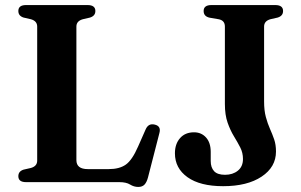

<svg xmlns="http://www.w3.org/2000/svg" viewBox="-20 -720 1189 759"><path d="M335.5 -650.5 307.5 -644Q282 -637 282 -615V-87Q282 -51.5 327 -51.5H410Q452 -51.5 477.2 -69.2Q502.5 -87 526 -141L556 -209Q567 -233.5 591.5 -227.5Q618 -221.5 610 -193.5L565 -18.5Q560 0.5 551.2 9.8Q542.5 19 526.5 19Q509.5 19 494.2 9.5Q479 0 451.5 0H83Q52.5 0 52.5 -23.5Q52.5 -43 73.5 -49.5L102 -56Q127 -63 127 -85V-615Q127 -637 102 -644L73.5 -650.5Q52.5 -657 52.5 -676.5Q52.5 -700 83 -700H326Q357 -700 357 -676.5Q357 -657 335.5 -650.5ZM1071 -121Q1071 -59.5 1014.2 -21.8Q957.5 16 862 16Q771 16 721.2 -19.5Q671.5 -55 671.5 -114Q671.5 -151 691.8 -174Q712 -197 747 -197Q776 -197 794.5 -176.5Q813 -156 813 -119.5V-83.5Q813 -58 826.2 -43.5Q839.5 -29 869.5 -29Q900 -29 920.2 -45.2Q940.5 -61.5 940.5 -91.5Q940.5 -116 929.8 -137Q919 -158 904.8 -181.2Q890.5 -204.5 879.8 -235Q869 -265.5 869 -309V-615Q869 -639.5 844 -644L809 -650Q785 -655 785 -676.5Q785 -700 816 -700H1068Q1099 -700 1099 -676.5Q1099 -657 1077.5 -650.5L1049 -644Q1024 -637 1024 -615V-319Q1024 -283 1031 -257.2Q1038 -231.5 1047.2 -210.8Q1056.5 -190 1063.8 -169Q1071 -148 1071 -121Z"/></svg>

Font: Fraunces 9pt S000 SemiBold
Style: Regular
Weight: 600
Version: Version 1.000; ttfautohint (v1.8.3)